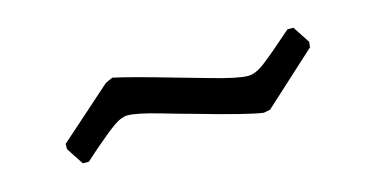

<svg xmlns="http://www.w3.org/2000/svg" viewBox="-31 -405 542 281"><g transform="rotate(-15 240.0 -264.0)"><path d="M97 -224 79 -208H70L53 -234V-242L133 -313L144 -318Q168 -313 234 -294Q245 -291 283.5 -280Q322 -269 337 -269Q348 -269 362 -279.5Q376 -290 410 -320H419L436 -294L435 -286L355 -213L345 -211Q322 -214 242 -237Q234 -239 199.5 -249Q165 -259 151 -259Q142 -259 130.5 -251Q119 -243 97 -224Z"/></g></svg>

Font: Alegreya Sans SC
Style: Italic
Weight: 400
Italic angle: -7°
Designer: Juan Pablo del Peral
Foundry: Huerta Tipografica
Version: Version 2.008; ttfautohint (v1.6)